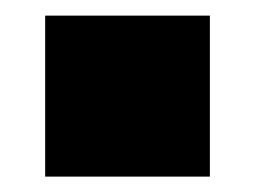

<svg xmlns="http://www.w3.org/2000/svg" viewBox="-20 -401 328 247"><path d="M38.1 -173.8V-380.9H250V-173.8Z"/></svg>

Font: Mulish ExtraBlack
Style: Regular
Weight: 1000
Designer: Vernon Adams
Foundry: Vernon Adams
Version: Version 3.603; ttfautohint (v1.8.3)